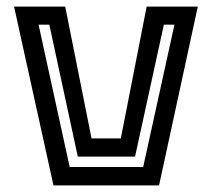

<svg xmlns="http://www.w3.org/2000/svg" viewBox="-20 -560 640 580"><path d="M141.5 0 22.5 -540H177L256.5 -142H345L423 -540H577.5L460.5 0ZM190.5 -55.5H412.5L507 -485.5H475L388 -87H215L129 -485.5H96.5Z"/></svg>

Font: Tourney SemiBold
Style: Regular
Weight: 600
Version: Version 1.015